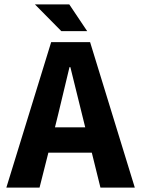

<svg xmlns="http://www.w3.org/2000/svg" viewBox="-20 -850 640 870"><path d="M257.8 -709 138.2 -830.1H293.9L375 -709ZM8.8 0 211.9 -659.2H388.2L590.8 0H435.1L396 -158.2H199.2L159.2 0ZM229 -272.9H366.2L351.1 -334Q314 -485.4 298.8 -545.9H294.9Q272 -447.8 244.1 -334Z"/></svg>

Font: Office Code Pro D Bold
Style: Regular
Weight: 700
Designer: Nathan Rutzky & Paul D. Hunt
Foundry: Adobe Systems Incorporated
Version: Version 1.004;PS 001.004;hotconv 1.0.70;makeotf.lib2.5.58329